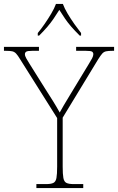

<svg xmlns="http://www.w3.org/2000/svg" viewBox="-31 -951 597 971"><path d="M153 0V-20H202Q227 -20 239 -26Q251 -32 254.5 -51Q258 -70 258 -108V-354L71 -651Q59 -671 50.5 -680Q42 -689 31 -691.5Q20 -694 -2 -694H-11V-714H166V-694H133Q108 -694 101.5 -689.5Q95 -685 95 -677Q95 -668 101.5 -656.5Q108 -645 118 -629L197 -503Q217 -472 236 -441.5Q255 -411 271 -382Q279 -397 292.5 -420Q306 -443 325 -474L419 -629Q429 -645 435 -656.5Q441 -668 441 -677Q441 -685 435 -689.5Q429 -694 403 -694H354V-714H546V-694H538Q517 -694 505.5 -691.5Q494 -689 486 -680Q478 -671 466 -652L286 -356V-108Q286 -70 289.5 -51Q293 -32 305 -26Q317 -20 342 -20H390V0ZM160 -784Q176 -803 194 -829Q212 -855 228 -882Q244 -909 252 -931H287Q295 -909 311 -882Q327 -855 345.5 -829Q364 -803 379 -784V-771H372Q347 -796 329.5 -816Q312 -836 298 -856.5Q284 -877 269 -901Q254 -877 240 -856.5Q226 -836 209 -816Q192 -796 167 -771H160Z"/></svg>

Font: Noto Serif Kannada Thin
Style: Regular
Weight: 250
Version: Version 2.003